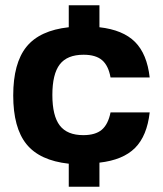

<svg xmlns="http://www.w3.org/2000/svg" viewBox="-20 -608 616 726"><path d="M240 98V11Q130 -1 80 -63Q30 -125 30 -247Q30 -369 80 -431Q130 -493 240 -505V-588H356V-505Q445 -495 490.5 -449.5Q536 -404 546 -315H398Q390 -360 366 -380.5Q342 -401 296 -401Q234 -401 206 -364.5Q178 -328 178 -249Q178 -170 206 -133.5Q234 -97 295 -97Q341 -97 365 -117.5Q389 -138 398 -183H546Q536 -94 490.5 -48.5Q445 -3 356 7V98Z"/></svg>

Font: Fivo Sans
Style: Regular
Weight: 700
Designer: Alexander Slobzheninov
Foundry: Alexander Slobzheninov
Version: 1.0